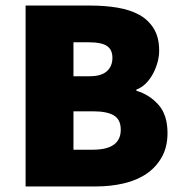

<svg xmlns="http://www.w3.org/2000/svg" viewBox="-20 -670 652 690"><path d="M72 0V-650H306Q357 -650 402 -642.5Q447 -635 480 -617Q513 -599 532.5 -567.5Q552 -536 552 -488Q552 -467 546 -445.5Q540 -424 529.5 -404.5Q519 -385 504 -370Q489 -355 470 -348V-344Q517 -330 549.5 -293.5Q582 -257 582 -192Q582 -142 561.5 -105.5Q541 -69 506.5 -45.5Q472 -22 425 -11Q378 0 326 0ZM244 -396H302Q344 -396 364 -414Q384 -432 384 -462Q384 -492 364 -505Q344 -518 302 -518H244ZM244 -132H314Q414 -132 414 -204Q414 -240 389.5 -255Q365 -270 314 -270H244Z"/></svg>

Font: TypoPRO Source Sans Pro
Style: Regular
Weight: 900
Designer: Paul D. Hunt
Foundry: Adobe Systems Incorporated
Version: Version 2.020;PS 2.000;hotconv 1.0.86;makeotf.lib2.5.63406